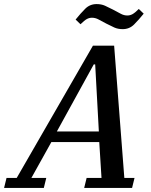

<svg xmlns="http://www.w3.org/2000/svg" viewBox="-74 -922 743 942"><path d="M-42 -49H8L382 -698H486L536 -49H586L574 0H339L351 -49H424L413 -225H178L80 -49H153L141 0H-54ZM205 -277H411L393 -606H386ZM528 -779Q505 -779 487 -787Q469 -795 448 -806Q425 -818 409.5 -826.5Q394 -835 377 -835Q364 -835 352 -828.5Q340 -822 321 -803L297 -826Q321 -856 344 -879Q367 -902 400 -902Q423 -902 441 -894Q459 -886 480 -875Q503 -863 518.5 -854.5Q534 -846 551 -846Q564 -846 576 -852.5Q588 -859 607 -878L631 -855Q607 -825 584 -802Q561 -779 528 -779Z"/></svg>

Font: IBM Plex Serif Medium
Style: Italic
Weight: 500
Italic angle: -14°
Designer: Mike Abbink, Paul van der Laan, Pieter van Rosmalen
Foundry: Bold Monday
Version: Version 2.5